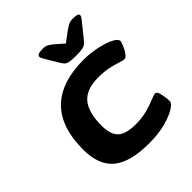

<svg xmlns="http://www.w3.org/2000/svg" viewBox="-200 -845 980 980"><g transform="rotate(-45 290.0 -355.0)"><path d="M312 8Q176 8 113 -43.5Q50 -95 50 -207Q50 -531 378 -531Q411 -531 445.5 -525.5Q480 -520 510 -510.5Q540 -501 558.5 -489Q577 -477 577 -464Q577 -461 572.5 -448.5Q568 -436 560.5 -421Q553 -406 543.5 -395.5Q534 -385 525 -385Q515 -385 494 -392.5Q473 -400 441 -407Q409 -414 364 -414Q280 -414 241.5 -369.5Q203 -325 203 -227Q203 -163 232.5 -136Q262 -109 332 -109Q379 -109 416 -119.5Q453 -130 478 -140.5Q503 -151 513 -151Q523 -151 528 -135.5Q533 -120 535.5 -100.5Q538 -81 538 -69Q538 -55 509 -37Q480 -19 429.5 -5.5Q379 8 312 8ZM484 -718Q507 -718 516 -714.5Q525 -711 525 -704Q525 -700 521.5 -693.5Q518 -687 508 -675L450 -603Q441 -592 433 -585Q425 -578 409.5 -575Q394 -572 362 -572Q332 -572 317 -575Q302 -578 295 -585Q288 -592 281 -603L238 -675Q233 -684 230 -690Q227 -696 227 -701Q227 -709 236 -713.5Q245 -718 270 -718Q289 -718 302 -710Q315 -702 331 -688L371 -653L417 -688Q436 -702 450.5 -710Q465 -718 484 -718Z"/></g></svg>

Font: Asap Expanded Expanded Regular
Style: Bold Italic
Weight: 700
Width: 7
Italic angle: -6°
Designer: Pablo Cosgaya
Foundry: Omnibus-Type
Version: Version 3.001; ttfautohint (v1.8.4.7-5d5b)